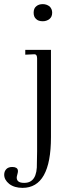

<svg xmlns="http://www.w3.org/2000/svg" viewBox="-85 -657 351 920"><path d="M120.1 -637.2Q138.2 -637.2 152.8 -626Q165 -613.8 165 -596.2Q165 -576.2 151.9 -565.9Q138.2 -555.2 120.1 -555.2Q98.6 -555.2 87.9 -565.9Q76.2 -576.2 76.2 -596.2Q76.2 -617.2 88.9 -627Q100.6 -637.2 120.1 -637.2ZM159.2 0Q159.2 243.2 22.9 243.2Q-16.1 243.2 -41 224.1Q-64.9 204.6 -64.9 180.2Q-64.9 163.6 -54.2 152.8Q-44.4 143.1 -25.9 143.1Q-14.2 143.1 -7.8 147Q1 151.4 1 163.1Q1 168.9 -2 179.2Q-4.9 189.5 -4.9 193.8Q-4.9 219.2 29.8 219.2Q94.7 220.7 91.8 123Q92.8 98.1 92.8 68.8V-377Q92.8 -397 80.1 -397L36.1 -395V-418H159.2Z"/></svg>

Font: Unna Light
Style: Regular
Weight: 300
Designer: Jorge de Buen Unna
Foundry: Omnibus-Type
Version: Version 2.007;PS 002.007;hotconv 1.0.88;makeotf.lib2.5.64775